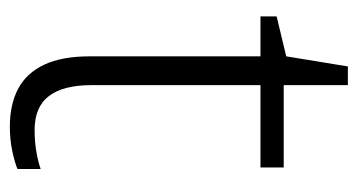

<svg xmlns="http://www.w3.org/2000/svg" viewBox="-184 -514 709 380"><g transform="rotate(90 170.0 -324.5)"><path d="M238 -39Q261 -39 281 -42.5Q301 -46 315 -51V-5Q300 1 278 5.5Q256 10 231 10Q187 10 156 -6.5Q125 -23 108.5 -58Q92 -93 92 -148V-486H13V-518L92 -537L112 -659H149V-532H312V-486H149V-151Q149 -96 170.5 -67.5Q192 -39 238 -39Z"/></g></svg>

Font: Noto Sans Thai Light
Style: Regular
Weight: 300
Designer: Monotype Design Team
Foundry: Monotype Imaging Inc.
Version: Version 2.001